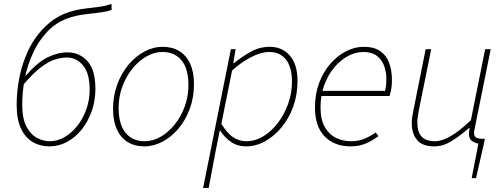

<svg xmlns="http://www.w3.org/2000/svg" viewBox="-20 -726 2540 968"><path d="M229 12Q183 12 145.5 -9.5Q108 -31 86 -77.5Q64 -124 64 -198Q64 -265 78 -336.5Q92 -408 124 -475Q156 -542 210 -594Q249 -632 299.5 -654.5Q350 -677 426 -685Q460 -689 479.5 -691.5Q499 -694 512.5 -697.5Q526 -701 542 -706L543 -676Q524 -669 495 -664.5Q466 -660 426 -656Q356 -649 308 -628.5Q260 -608 228 -576Q178 -526 148 -462Q118 -398 105 -330.5Q92 -263 92 -200Q92 -129 113 -88.5Q134 -48 166 -31Q198 -14 231 -14Q270 -14 306 -35Q342 -56 370.5 -92.5Q399 -129 415.5 -175.5Q432 -222 432 -274Q432 -357 398.5 -396.5Q365 -436 318 -436Q289 -436 257 -426Q225 -416 186 -386.5Q147 -357 97 -298L102 -336Q167 -411 219 -436.5Q271 -462 320 -462Q381 -462 421 -417.5Q461 -373 461 -278Q461 -220 443 -167.5Q425 -115 393 -74.5Q361 -34 319 -11Q277 12 229 12Z M708 12Q659 12 623.5 -10Q588 -32 569 -74Q550 -116 550 -176Q550 -243 571 -300Q592 -357 627.5 -399.5Q663 -442 708 -466Q753 -490 800 -490Q849 -490 884.5 -468Q920 -446 939 -404Q958 -362 958 -302Q958 -235 937 -178Q916 -121 880.5 -78.5Q845 -36 800 -12Q755 12 708 12ZM710 -14Q751 -14 790 -36.5Q829 -59 860.5 -98Q892 -137 911 -188Q930 -239 930 -296Q930 -379 895.5 -421.5Q861 -464 798 -464Q758 -464 718.5 -441.5Q679 -419 647.5 -380Q616 -341 597 -290Q578 -239 578 -182Q578 -100 612.5 -57Q647 -14 710 -14Z M1004 222 1144 -478H1168L1156 -408H1160Q1199 -440 1244 -465Q1289 -490 1340 -490Q1403 -490 1441.5 -445.5Q1480 -401 1480 -318Q1480 -249 1458.5 -189Q1437 -129 1399.5 -84Q1362 -39 1316 -13.5Q1270 12 1220 12Q1177 12 1144 -11Q1111 -34 1090 -68H1088L1066 42L1032 222ZM1222 -14Q1267 -14 1308.5 -39.5Q1350 -65 1382 -107.5Q1414 -150 1433 -203.5Q1452 -257 1452 -312Q1452 -388 1421.5 -426Q1391 -464 1338 -464Q1296 -464 1245 -437.5Q1194 -411 1150 -370L1096 -102Q1125 -54 1155.5 -34Q1186 -14 1222 -14Z M1748 12Q1666 12 1617 -38Q1568 -88 1568 -184Q1568 -252 1589 -308Q1610 -364 1645.5 -404.5Q1681 -445 1724.5 -467.5Q1768 -490 1814 -490Q1865 -490 1896.5 -468.5Q1928 -447 1942 -409Q1956 -371 1956 -322Q1956 -306 1954.5 -291.5Q1953 -277 1950 -264.5Q1947 -252 1944 -242H1592L1598 -268H1922Q1925 -283 1926.5 -297.5Q1928 -312 1928 -328Q1928 -362 1917 -393Q1906 -424 1880.5 -444Q1855 -464 1812 -464Q1772 -464 1733.5 -443Q1695 -422 1664 -384.5Q1633 -347 1614.5 -296Q1596 -245 1596 -186Q1596 -123 1617.5 -85.5Q1639 -48 1674 -31Q1709 -14 1750 -14Q1788 -14 1817.5 -26.5Q1847 -39 1874 -58L1888 -40Q1861 -19 1826.5 -3.5Q1792 12 1748 12Z M2358 172 2392 -2Q2373 -5 2358.5 -16Q2344 -27 2344 -52Q2344 -58 2345.5 -65.5Q2347 -73 2348 -80H2344Q2299 -41 2256.5 -14.5Q2214 12 2170 12Q2109 12 2082.5 -20.5Q2056 -53 2056 -104Q2056 -122 2058 -134.5Q2060 -147 2064 -168L2126 -478H2154L2092 -172Q2088 -150 2086 -136.5Q2084 -123 2084 -108Q2084 -62 2105 -38Q2126 -14 2174 -14Q2207 -14 2252 -39.5Q2297 -65 2354 -120L2426 -478H2454L2372 -72Q2371 -68 2370.5 -64.5Q2370 -61 2370 -56Q2370 -38 2381.5 -32Q2393 -26 2424 -26L2422 -12L2380 172Z"/></svg>

Font: Source Sans 3 VF
Style: Italic
Weight: 200
Italic angle: -11°
Designer: Paul D. Hunt
Foundry: Adobe Systems Incorporated
Version: Version 3.042;hotconv 1.0.118;makeotfexe 2.5.65603